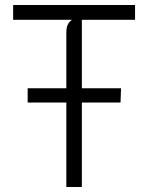

<svg xmlns="http://www.w3.org/2000/svg" viewBox="-20 -747 592 767"><path d="M245 0V-618.5Q245 -639 252.2 -651.5Q259.5 -664 269 -668H32.5V-727H519.5V-668H307V0ZM90.5 -337.5V-394.5H463.5L461.5 -337.5Z"/></svg>

Font: Spline Sans Light
Style: Regular
Weight: 300
Designer: Eben Sorkin, Mirko Velimirovic
Foundry: Sorkin Type
Version: Version 1.000; ttfautohint (v1.8.3)